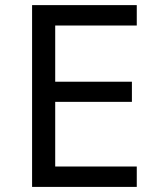

<svg xmlns="http://www.w3.org/2000/svg" viewBox="-20 -734 640 754"><path d="M517.1 0H106V-713.9H517.1V-633.8H196.8V-413.1H498V-334H196.8V-80.1H517.1Z"/></svg>

Font: WenQuanYi Micro Hei Mono
Style: Regular
Weight: 400
Foundry: Ascender Corporation
Version: Version 0.2.0-beta